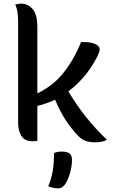

<svg xmlns="http://www.w3.org/2000/svg" viewBox="-20 -775 640 1059"><path d="M186 2Q178 3 172 3.5Q166 4 159 4Q116 4 98 -25.5Q80 -55 80 -95V-656Q80 -685 76.5 -708Q73 -731 64 -750Q82 -755 97 -755Q132 -755 159 -726Q186 -697 186 -623V-263L191 -262Q228 -281 259.5 -304.5Q291 -328 318 -359Q384 -436 427 -543H445Q483 -543 506.5 -531.5Q530 -520 530 -503Q530 -489 513 -456Q483 -399 443.5 -352.5Q404 -306 357 -271Q447 -120 570 -4Q558 3 540.5 6.5Q523 10 503 10Q448 10 417 -20Q373 -64 338 -119Q320 -148 307.5 -173.5Q295 -199 284 -224H281Q234 -202 186 -191ZM278 69Q298 61 320 61Q351 61 364 72Q377 83 377 106Q377 143 365.5 181.5Q354 220 338 243Q323 264 302 264Q272 264 246 252Q263 213 270.5 169Q278 125 278 69Z"/></svg>

Font: Recursive Sn Csl St Med
Style: Regular
Weight: 500
Version: Version 1.079;hotconv 1.0.112;makeotfexe 2.5.65598; ttfautoh